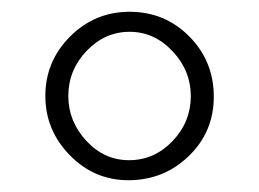

<svg xmlns="http://www.w3.org/2000/svg" viewBox="-20 -696 440 326"><path d="M57 -533Q57 -592 99 -634Q141 -676 200 -676Q260 -676 301.5 -634Q343 -592 343 -532Q343 -472 300.5 -431Q258 -390 198 -390Q140 -390 98.5 -432.5Q57 -475 57 -533ZM304 -533Q304 -576 273 -609Q242 -642 200 -642Q158 -642 127 -609.5Q96 -577 96 -533Q96 -490 126.5 -457Q157 -424 199 -424Q242 -424 273 -456.5Q304 -489 304 -533Z"/></svg>

Font: Pomorsky Unicode
Style: Medium
Weight: 500
Version: 1.1